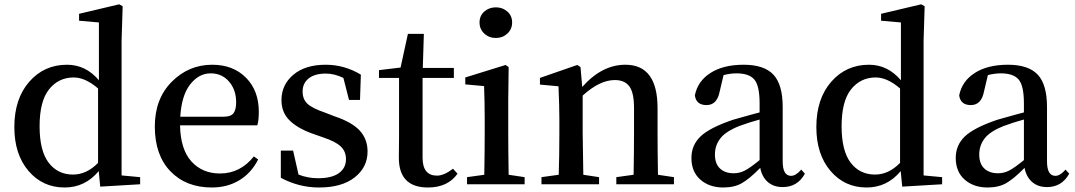

<svg xmlns="http://www.w3.org/2000/svg" viewBox="-20 -834 4866 869"><path d="M423.8 -96.7V-433.6Q366.2 -483.4 313.5 -483.4Q245.1 -483.4 202.1 -429.7Q159.2 -376 159.2 -262.7Q159.2 -151.4 200.2 -97.7Q241.2 -43.9 310.5 -43.9Q372.1 -43.9 423.8 -96.7ZM530.3 -40 614.3 -32.2V0L433.6 10.7L426.8 -59.6Q365.2 14.6 272.5 14.6Q172.9 14.6 108.9 -60.5Q44.9 -135.7 44.9 -258.8Q44.9 -386.7 112.3 -463.9Q179.7 -541 283.2 -541Q368.2 -541 427.7 -470.7V-732.4L337.9 -740.2V-771.5L519.5 -814.5L535.2 -805.7L530.3 -650.4Z M795.9 -305.7H992.2Q1024.4 -305.7 1036.6 -321.3Q1048.8 -336.9 1048.8 -371.1Q1048.8 -427.7 1016.6 -464.8Q984.4 -502 933.6 -502Q879.9 -502 840.8 -452.1Q801.8 -402.3 795.9 -305.7ZM1144.5 -266.6H794.9Q796.9 -158.2 846.2 -103.5Q895.5 -48.8 975.6 -48.8Q1067.4 -48.8 1128.9 -126L1148.4 -112.3Q1118.2 -51.8 1064 -18.6Q1009.8 14.6 938.5 14.6Q822.3 14.6 751.5 -58.6Q680.7 -131.8 680.7 -261.7Q680.7 -386.7 757.3 -463.9Q834 -541 940.4 -541Q1035.2 -541 1093.3 -482.4Q1151.4 -423.8 1151.4 -328.1Q1151.4 -288.1 1144.5 -266.6Z M1451.2 -324.2 1494.1 -307.6Q1573.2 -281.2 1608.4 -242.7Q1643.6 -204.1 1643.6 -148.4Q1643.6 -77.1 1585.4 -31.2Q1527.3 14.6 1423.8 14.6Q1333 14.6 1251 -29.3V-152.3H1306.6L1331.1 -43.9Q1373 -27.3 1419.9 -27.3Q1481.4 -27.3 1513.7 -50.3Q1545.9 -73.2 1545.9 -114.3Q1545.9 -148.4 1522.5 -170.9Q1499 -193.4 1443.4 -211.9L1390.6 -230.5Q1324.2 -254.9 1289.1 -290.5Q1253.9 -326.2 1253.9 -380.9Q1253.9 -450.2 1307.6 -495.6Q1361.3 -541 1454.1 -541Q1539.1 -541 1613.3 -496.1L1609.4 -381.8H1559.6L1534.2 -481.4Q1493.2 -501 1455.1 -501Q1404.3 -501 1377 -479Q1349.6 -457 1349.6 -419.9Q1349.6 -384.8 1371.6 -364.3Q1393.6 -343.8 1451.2 -324.2Z M2030.3 -70.3 2050.8 -47.9Q2006.8 14.6 1917 14.6Q1785.2 14.6 1785.2 -120.1Q1785.2 -133.8 1785.6 -164.6Q1786.1 -195.3 1786.1 -216.8V-481.4H1695.3V-516.6L1793 -528.3L1826.2 -680.7H1898.4L1893.6 -526.4H2034.2V-481.4H1892.6V-120.1Q1892.6 -39.1 1958 -39.1Q1989.3 -39.1 2030.3 -70.3Z M2224.6 -662.1Q2193.4 -662.1 2171.9 -682.1Q2150.4 -702.1 2150.4 -732.4Q2150.4 -762.7 2171.9 -781.7Q2193.4 -800.8 2224.6 -800.8Q2254.9 -800.8 2276.4 -781.7Q2297.9 -762.7 2297.9 -732.4Q2297.9 -702.1 2276.4 -682.1Q2254.9 -662.1 2224.6 -662.1ZM2282.2 -43 2354.5 -32.2V0H2093.8V-32.2L2171.9 -43Q2173.8 -156.2 2173.8 -232.4V-295.9Q2173.8 -373 2170.9 -444.3L2085.9 -452.1V-483.4L2268.6 -540L2282.2 -530.3L2280.3 -380.9V-232.4Q2280.3 -154.3 2282.2 -43Z M2958 -43 3030.3 -32.2V0H2769.5V-32.2L2847.7 -43Q2849.6 -154.3 2849.6 -232.4V-345.7Q2849.6 -414.1 2828.6 -442.9Q2807.6 -471.7 2762.7 -471.7Q2694.3 -471.7 2617.2 -401.4V-232.4Q2617.2 -210 2620.1 -43L2691.4 -32.2V0H2430.7V-32.2L2508.8 -43Q2511.7 -127.9 2511.7 -232.4V-295.9Q2511.7 -351.6 2507.8 -443.4L2423.8 -451.2V-481.4L2592.8 -540L2607.4 -530.3L2615.2 -440.4Q2704.1 -541 2810.5 -541Q2956.1 -541 2956.1 -344.7V-232.4Q2956.1 -154.3 2958 -43Z M3418 -109.4V-293Q3374 -281.2 3326.2 -263.7Q3264.6 -239.3 3240.2 -207.5Q3215.8 -175.8 3215.8 -134.8Q3215.8 -92.8 3238.8 -71.3Q3261.7 -49.8 3300.8 -49.8Q3327.1 -49.8 3351.1 -62Q3375 -74.2 3418 -109.4ZM3606.4 -66.4 3623 -47.9Q3589.8 12.7 3522.5 12.7Q3481.4 12.7 3455.1 -10.3Q3428.7 -33.2 3420.9 -74.2Q3373 -25.4 3338.4 -5.4Q3303.7 14.6 3253.9 14.6Q3190.4 14.6 3149.9 -21Q3109.4 -56.6 3109.4 -119.1Q3109.4 -176.8 3150.4 -216.3Q3191.4 -255.9 3297.9 -292Q3397.5 -320.3 3418 -325.2V-366.2Q3418 -445.3 3394.5 -473.6Q3371.1 -502 3313.5 -502Q3285.2 -502 3254.9 -494.1L3237.3 -419.9Q3225.6 -358.4 3177.7 -358.4Q3130.9 -358.4 3125 -402.3Q3137.7 -466.8 3195.8 -503.9Q3253.9 -541 3345.7 -541Q3438.5 -541 3480.5 -496.1Q3522.5 -451.2 3522.5 -349.6V-103.5Q3522.5 -38.1 3560.5 -38.1Q3582 -38.1 3606.4 -66.4Z M4053.7 -96.7V-433.6Q3996.1 -483.4 3943.4 -483.4Q3875 -483.4 3832 -429.7Q3789.1 -376 3789.1 -262.7Q3789.1 -151.4 3830.1 -97.7Q3871.1 -43.9 3940.4 -43.9Q4002 -43.9 4053.7 -96.7ZM4160.2 -40 4244.1 -32.2V0L4063.5 10.7L4056.6 -59.6Q3995.1 14.6 3902.3 14.6Q3802.7 14.6 3738.8 -60.5Q3674.8 -135.7 3674.8 -258.8Q3674.8 -386.7 3742.2 -463.9Q3809.6 -541 3913.1 -541Q3998 -541 4057.6 -470.7V-732.4L3967.8 -740.2V-771.5L4149.4 -814.5L4165 -805.7L4160.2 -650.4Z M4614.3 -109.4V-293Q4570.3 -281.2 4522.5 -263.7Q4460.9 -239.3 4436.5 -207.5Q4412.1 -175.8 4412.1 -134.8Q4412.1 -92.8 4435.1 -71.3Q4458 -49.8 4497.1 -49.8Q4523.4 -49.8 4547.4 -62Q4571.3 -74.2 4614.3 -109.4ZM4802.7 -66.4 4819.3 -47.9Q4786.1 12.7 4718.8 12.7Q4677.7 12.7 4651.4 -10.3Q4625 -33.2 4617.2 -74.2Q4569.3 -25.4 4534.7 -5.4Q4500 14.6 4450.2 14.6Q4386.7 14.6 4346.2 -21Q4305.7 -56.6 4305.7 -119.1Q4305.7 -176.8 4346.7 -216.3Q4387.7 -255.9 4494.1 -292Q4593.8 -320.3 4614.3 -325.2V-366.2Q4614.3 -445.3 4590.8 -473.6Q4567.4 -502 4509.8 -502Q4481.4 -502 4451.2 -494.1L4433.6 -419.9Q4421.9 -358.4 4374 -358.4Q4327.1 -358.4 4321.3 -402.3Q4334 -466.8 4392.1 -503.9Q4450.2 -541 4542 -541Q4634.8 -541 4676.8 -496.1Q4718.8 -451.2 4718.8 -349.6V-103.5Q4718.8 -38.1 4756.8 -38.1Q4778.3 -38.1 4802.7 -66.4Z"/></svg>

Font: GenYoMin TW TTF SemiBold
Style: Regular
Weight: 600
Version: Version 1.300